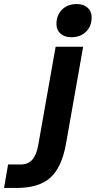

<svg xmlns="http://www.w3.org/2000/svg" viewBox="-143 -730 473 949"><path d="M136 -611Q136 -655 163.5 -682.5Q191 -710 237 -710Q270 -710 290 -692Q310 -674 310 -645Q310 -601 282.5 -573.5Q255 -546 209 -546Q176 -546 156 -564Q136 -582 136 -611ZM-103 83H-41Q-5 83 16 60Q37 37 46 -13L132 -499H268L183 -18Q162 98 105.5 148.5Q49 199 -61 199H-123Z"/></svg>

Font: Bai Jamjuree
Style: Bold Italic
Weight: 700
Italic angle: -10°
Designer: Katatrad Aksorn Co.,Ltd.
Foundry: Cadson Demak Co.,Ltd.
Version: Version 1.000; ttfautohint (v1.6)